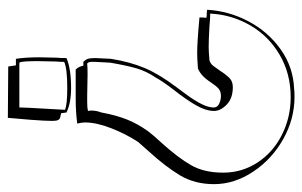

<svg xmlns="http://www.w3.org/2000/svg" viewBox="-164 -594 788 501"><g transform="rotate(90 230.5 -344.0)"><path d="M208 -410Q212 -415 228 -437Q244 -459 252.5 -476.5Q261 -494 261 -507Q261 -517 251 -521.5Q241 -526 231 -526Q219 -526 212 -520Q205 -514 195 -499Q178 -473 159 -466Q133 -464 119 -464Q90 -464 26 -470Q26 -481 27 -488Q22 -489 16.5 -489Q11 -489 6 -490Q9 -546 36 -597.5Q63 -649 109.5 -682Q156 -715 213 -717H212Q219 -718 233 -718Q291 -718 343.5 -688.5Q396 -659 428.5 -610Q461 -561 461 -508Q461 -458 438.5 -420Q416 -382 374 -336Q352 -311 351 -310Q330 -278 315 -239.5Q300 -201 300 -171Q300 -163 303 -151Q272 -147 238 -147H162Q154 -155 152 -167H142Q135 -174 133.5 -180.5Q132 -187 132 -199L134 -239Q142 -289 158 -327Q174 -365 208 -410ZM142 -187Q142 -181 146 -177H147Q156 -178 174 -178L230 -177H247Q262 -177 270 -179V-180Q269 -182 269 -188Q269 -201 274 -214Q281 -252 292 -280Q303 -308 323 -336Q332 -348 354 -372Q392 -414 411.5 -448Q431 -482 431 -532Q431 -581 404.5 -621.5Q378 -662 332.5 -685Q287 -708 234 -708Q173 -708 124 -679.5Q75 -651 47 -603Q19 -555 16 -499V-498Q28 -498 50 -496Q84 -494 104 -494Q114 -494 138 -496Q147 -499 152 -505.5Q157 -512 166 -525Q177 -542 185.5 -549.5Q194 -557 208 -557Q237 -557 253.5 -541Q270 -525 270 -508Q270 -487 255.5 -461.5Q241 -436 215 -403Q192 -373 183 -356Q166 -331 158.5 -304.5Q151 -278 144 -237L142 -199ZM151 9H134Q130 -16 130 -52L131 -97Q132 -107 132 -123Q160 -135 210 -135Q249 -135 274 -123L276 -109Q279 -108 285 -107Q291 -106 293.5 -101.5Q296 -97 296 -86Q296 -67 293 -28.5Q290 10 288 30L154 29ZM261 -2Q261 -16 264 -65Q267 -114 267 -119Q254 -125 210 -125Q159 -125 142 -117Q142 -105 141 -96L140 -47Q140 -12 143 -1L146 0H261Z"/></g></svg>

Font: Londrina Shadow
Style: Regular
Weight: 400
Designer: Marcelo Magalhaes
Foundry: Marcelo Magalhães
Version: Version 1.002